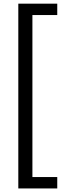

<svg xmlns="http://www.w3.org/2000/svg" viewBox="-20 -802 368 1058"><path d="M80.9 236.4V-781.8H295.5V-719.1H158.6V173.6H295.5V236.4Z"/></svg>

Font: Spartan Med
Style: Regular
Weight: 500
Designer: Matt Bailey, Mirko Velimirovic
Foundry: Matt Bailey
Version: Version 1.005